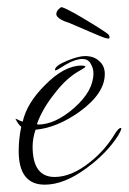

<svg xmlns="http://www.w3.org/2000/svg" viewBox="-20 -485 351 524"><path d="M102 19Q31 19 31 -73Q31 -87 32.5 -103.5Q34 -120 38 -139Q34 -142 30 -147.5Q26 -153 22 -161Q26 -160 30.5 -157.5Q35 -155 42 -153Q53 -203 102 -252Q155 -306 202 -306Q213 -306 213 -303Q213 -301 199 -293Q162 -273 130 -231Q96 -189 81 -147Q82 -146 82 -146Q82 -146 83 -145Q131 -145 183 -191Q235 -237 235 -285Q235 -299 227 -312Q220 -324 205 -324Q186 -324 160 -309Q135 -293 132 -293Q130 -293 130 -294Q130 -306 165 -320Q195 -332 212 -332Q236 -332 250 -319Q266 -306 266 -283Q266 -230 197 -180Q135 -136 77 -131Q69 -107 69 -85Q69 -2 129 -2Q175 -2 225 -42Q267 -75 295 -122Q304 -136 310 -136Q311 -136 311 -134Q311 -130 303 -116Q272 -67 216 -26Q155 19 102 19ZM278 -380Q274 -379 265 -382Q256 -385 233 -395Q218 -401 208.5 -405.5Q199 -410 184 -416Q169 -423 156 -427Q137 -435 134 -444Q132 -455 146 -465Q148 -467 164 -459Q180 -451 200.5 -439Q221 -427 239.5 -415.5Q258 -404 265 -399Q276 -392 277.5 -388.5Q279 -385 279 -383Q279 -382 278.5 -381.5Q278 -381 278 -380Z"/></svg>

Font: Ruthie
Style: Regular
Weight: 400
Designer: Robert E. Leuschke
Foundry: Robert E. Leuschke
Version: Version 1.012